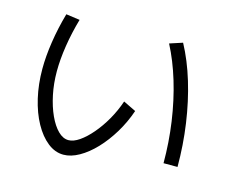

<svg xmlns="http://www.w3.org/2000/svg" viewBox="-104 -868 1207 1026"><g transform="rotate(15 500.0 -355.0)"><path d="M324.3 16.7Q277.7 16.7 236.7 -15.8Q195.6 -48.3 164.1 -105.3Q132.6 -162.3 115.1 -237.5Q97.6 -312.7 97.6 -398Q97.6 -467 110 -548.2Q122.3 -629.3 146 -712.3L222.1 -701.7Q199.7 -624.3 187.7 -547.5Q175.7 -470.7 175.7 -405.3Q175.7 -337.7 188.5 -276.4Q201.4 -215 223.2 -167.5Q245 -120 272.5 -92.7Q300 -65.4 330.3 -65.4Q358 -65.4 390.7 -87.9Q423.3 -110.4 456.6 -149.4Q490 -188.4 518.3 -238Q546.6 -287.7 565 -342L635 -308Q612.4 -242 576.9 -183.1Q541.3 -124.3 498.7 -79.3Q456 -34.3 410.8 -8.8Q365.7 16.7 324.3 16.7ZM853.6 -78Q853.6 -193 837.5 -305.3Q821.3 -417.7 790.5 -519.7Q759.6 -621.7 716.6 -703.7L788 -727Q834 -641.7 865.7 -537Q897.4 -432.3 914.2 -315.8Q931 -199.3 931 -78Z"/></g></svg>

Font: M PLUS 1 Thin
Style: Regular
Weight: 100
Designer: Coji Morishita
Foundry: UNDERFOREST DESIGN
Version: Version 1.001